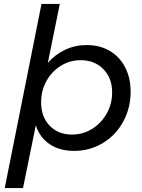

<svg xmlns="http://www.w3.org/2000/svg" viewBox="-20 -762 723 976"><path d="M644 -296Q644 -213 606.5 -144Q569 -75 503 -35Q437 5 357 5Q283 5 232.5 -29Q182 -63 162 -125L97 194H4L191 -742H284L223 -442Q260 -485 311 -509Q362 -533 421 -533Q487 -533 537.5 -503.5Q588 -474 616 -420Q644 -366 644 -296ZM189 -242Q189 -168 232.5 -123Q276 -78 346 -78Q402 -78 448.5 -107Q495 -136 522.5 -185Q550 -234 550 -292Q550 -365 505.5 -410.5Q461 -456 390 -456Q335 -456 289 -427.5Q243 -399 216 -350Q189 -301 189 -242Z"/></svg>

Font: TypoPRO Montserrat Alternates
Style: Italic
Weight: 400
Italic angle: -11.3°
Designer: Julieta Ulanovsky
Foundry: Julieta Ulanovsky
Version: Version 6.001